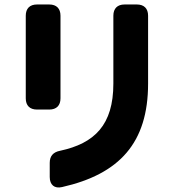

<svg xmlns="http://www.w3.org/2000/svg" viewBox="-20 -758 781 857"><path d="M257 77C513 19 641 -120 641 -385V-688C641 -720 623 -738 591 -738H536C504 -738 486 -720 486 -688V-385C486 -200 402 -118 248 -85C217 -79 202 -61 202 -31V32C202 67 223 85 257 77ZM95 -319C95 -287 113 -269 145 -269H200C232 -269 250 -287 250 -319V-688C250 -720 232 -738 200 -738H145C113 -738 95 -720 95 -688Z"/></svg>

Font: コーポレート・ロゴ（ラウンド）ver3 Bold
Style: Regular
Weight: 700
Designer: [KANA_main] LOGOTYPE.JP [Source Han Sans] Ryoko NISHIZUKA 西塚涼子 (kana, bopomofo & ideographs); Paul D. Hunt (Latin, Greek
Version: Version 12.001;FEAKit 1.0